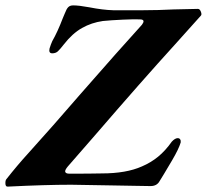

<svg xmlns="http://www.w3.org/2000/svg" viewBox="-56 -687 768 713"><path d="M441 3Q413 3 356 1.5Q299 0 208 -1Q113 -1 -27 6Q-36 7 -36 -7Q-36 -18 -32 -22Q8 -73 50 -119Q136 -214 243 -338Q390 -506 471 -595Q477 -603 477 -608Q477 -615 463 -615Q444 -616 400 -614Q356 -612 326 -609Q284 -603 248.5 -583Q213 -563 181 -522Q167 -504 159 -496.5Q151 -489 138 -489Q124 -489 128 -507Q133 -523 138 -534Q158 -569 177 -619L185 -638Q191 -654 197.5 -660.5Q204 -667 216 -667Q237 -667 275 -660Q326 -650 364 -649H477Q530 -649 589 -652Q657 -654 679 -654Q686 -654 690 -643.5Q694 -633 690 -629L594 -522Q472 -388 291 -178L196 -69Q186 -57 186 -51Q186 -42 202 -42Q278 -42 322 -43Q413 -43 471 -69Q504 -83 531 -105Q558 -127 582 -161Q594 -174 604 -174Q610 -174 613 -169.5Q616 -165 615 -158Q608 -134 583 -91.5Q558 -49 553 -41L537 -15Q527 4 503 4Z"/></svg>

Font: EB Garamond
Style: Bold Italic
Weight: 700
Italic angle: -17.2°
Designer: Georg Duffner and Octavio Pardo
Foundry: Georg Duffner
Version: Version 1.000